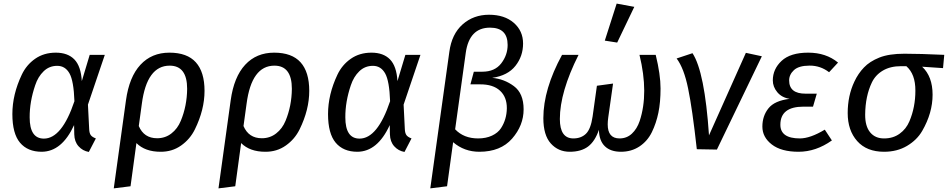

<svg xmlns="http://www.w3.org/2000/svg" viewBox="-20 -832 5272 1068"><path d="M175.8 -357.9Q144.5 -266.1 145 -179.2Q145 -61 224.1 -61Q324.2 -61 394 -269Q390.1 -381.8 366.5 -423.8Q342.8 -465.8 298.3 -465.8Q253.9 -465.8 222.7 -435.5Q191.4 -405.3 175.8 -357.9ZM435.1 -380.9 479 -526.9H563L469.2 -250L476.1 -112.8Q477.1 -91.8 484.6 -80.8Q492.2 -69.8 513.2 -62L474.1 13.2Q439.9 7.3 417 -18.3Q394 -43.9 393.1 -85L392.1 -136.2Q324.2 11.7 211.9 12.2Q133.8 12.2 91.3 -38.3Q48.8 -88.9 48.8 -197.5Q48.8 -306.2 101.1 -416.5Q127 -471.2 175.5 -505.1Q224.1 -539.1 290.5 -539.1Q356.9 -539.1 393.6 -501.5Q430.2 -463.9 435.1 -380.9Z M923.8 -466.8Q796.9 -466.8 769 -254.9L752 -130.9Q780.8 -63 854 -63Q899.4 -63 933.6 -89.8Q967.8 -116.2 985.8 -160.2Q1020 -242.7 1021 -337.9Q1021 -466.8 923.8 -466.8ZM1064 -112.3Q1037.1 -57.6 987.3 -22.5Q937.5 12.7 873 12.2Q787.1 12.2 738.8 -36.1L706.1 204.1L612.8 215.8L680.7 -273.9Q698.7 -404.3 761.2 -471.7Q823.7 -539.1 922.4 -539.1Q1021 -539.1 1069.3 -485.4Q1117.7 -431.6 1117.7 -326.7Q1117.7 -221.7 1064 -112.3Z M1506.3 -466.8Q1379.4 -466.8 1351.6 -254.9L1334.5 -130.9Q1363.3 -63 1436.5 -63Q1481.9 -63 1516.1 -89.8Q1550.3 -116.2 1568.4 -160.2Q1602.5 -242.7 1603.5 -337.9Q1603.5 -466.8 1506.3 -466.8ZM1646.5 -112.3Q1619.6 -57.6 1569.8 -22.5Q1520 12.7 1455.6 12.2Q1369.6 12.2 1321.3 -36.1L1288.6 204.1L1195.3 215.8L1263.2 -273.9Q1281.2 -404.3 1343.8 -471.7Q1406.2 -539.1 1504.9 -539.1Q1603.5 -539.1 1651.9 -485.4Q1700.2 -431.6 1700.2 -326.7Q1700.2 -221.7 1646.5 -112.3Z M1931.6 -357.9Q1900.4 -266.1 1900.9 -179.2Q1900.9 -61 1980 -61Q2080.1 -61 2149.9 -269Q2146 -381.8 2122.3 -423.8Q2098.6 -465.8 2054.2 -465.8Q2009.8 -465.8 1978.5 -435.5Q1947.3 -405.3 1931.6 -357.9ZM2190.9 -380.9 2234.9 -526.9H2318.8L2225.1 -250L2231.9 -112.8Q2232.9 -91.8 2240.5 -80.8Q2248 -69.8 2269 -62L2230 13.2Q2195.8 7.3 2172.9 -18.3Q2149.9 -43.9 2148.9 -85L2147.9 -136.2Q2080.1 11.7 1967.8 12.2Q1889.6 12.2 1847.2 -38.3Q1804.7 -88.9 1804.7 -197.5Q1804.7 -306.2 1856.9 -416.5Q1882.8 -471.2 1931.4 -505.1Q1980 -539.1 2046.4 -539.1Q2112.8 -539.1 2149.4 -501.5Q2186 -463.9 2190.9 -380.9Z M2705.6 -678.2Q2590.3 -678.2 2570.8 -538.1L2511.7 -112.8Q2559.6 -62 2639.6 -62Q2683.6 -62 2716.8 -77.6Q2750 -93.3 2766.6 -118.7Q2798.3 -167 2799.3 -229.5Q2799.8 -292 2761.2 -327.6Q2722.7 -363.3 2649.9 -362.8H2596.7L2615.7 -433.1H2662.6Q2732.4 -433.1 2768.1 -479.5Q2803.7 -525.9 2803.7 -582Q2803.7 -678.2 2705.6 -678.2ZM2700.2 -750Q2786.1 -750 2837.9 -705.1Q2889.6 -660.2 2889.6 -589.8Q2889.6 -519.5 2847.2 -465.8Q2804.7 -411.6 2717.8 -398.9Q2784.2 -393.1 2838.4 -353Q2892.6 -313 2892.6 -223.6Q2892.6 -134.3 2828.6 -61Q2764.6 12.2 2646.5 12.2Q2562.5 12.2 2500.5 -41L2466.8 204.1L2373.5 215.8L2479.5 -543.9Q2492.7 -642.6 2553.2 -696.3Q2613.8 -750 2700.2 -750Z M3311.5 -109.9Q3289.6 -45.9 3251 -16.8Q3212.4 12.2 3148.9 12.2Q3085.4 12.2 3043.9 -33.9Q3002.4 -80.1 3002.4 -174.8Q3002.4 -335.9 3106.4 -526.9H3198.2Q3094.2 -319.8 3094.2 -169.9Q3094.2 -62 3169.4 -62Q3212.4 -62 3239.3 -87.9Q3266.1 -113.8 3276.4 -184.1L3300.3 -355L3390.1 -367.2L3363.3 -178.2Q3360.4 -157.2 3360.4 -140.1Q3360.4 -62 3426.3 -62Q3466.3 -62 3494.9 -88.6Q3523.4 -115.2 3538.1 -158.7Q3589.4 -313 3537.1 -526.9H3627.4Q3654.3 -417 3654.3 -340.1Q3654.3 -263.2 3642.3 -205.1Q3630.4 -147 3606 -96.9Q3581.5 -46.9 3536.9 -17.3Q3492.2 12.2 3434.1 12.2Q3376 12.2 3344.2 -18.8Q3312.5 -49.8 3311.5 -109.9ZM3508.3 -793.9 3413.1 -595.2 3344.2 -606 3410.2 -812Z M3743.7 -506.8 3832 -536.1Q3899.9 -433.1 3923.8 -79.1L4128.9 -538.1L4217.8 -519L3967.8 0L3856 -2Q3831.1 -227.1 3807.6 -339.8Q3784.7 -452.6 3743.7 -506.8Z M4320.8 -138.2Q4320.8 -62 4429.2 -62Q4486.8 -62 4567.9 -110.8L4607.4 -50.8Q4518.6 12.2 4422.1 12.2Q4325.7 12.2 4273.2 -28.3Q4220.7 -68.8 4220.7 -127.9Q4220.7 -187 4254.6 -229.5Q4288.6 -272 4372.6 -282.2Q4328.6 -289.1 4303.7 -319.1Q4278.8 -349.1 4278.8 -384.8Q4278.8 -447.8 4327.6 -493.4Q4376.5 -539.1 4475.6 -539.1Q4574.7 -539.1 4641.6 -483.9L4591.8 -430.2Q4543.9 -467.3 4483.4 -467Q4422.9 -466.8 4396.2 -441.9Q4369.6 -417 4369.6 -384.8Q4369.6 -310.5 4461.4 -311H4523.4L4502.4 -238.8H4449.7Q4320.8 -238.8 4320.8 -138.2Z M4991.7 -463.9Q4932.6 -463.9 4891.1 -439.5Q4849.6 -415 4829.6 -373Q4793.5 -297.4 4792.5 -194.8Q4792 -129.9 4820.3 -95.7Q4848.6 -61.5 4898.4 -62Q4948.2 -62 4984.4 -88.4Q5020.5 -114.3 5038.6 -157.2Q5071.8 -235.4 5071.8 -327.6Q5072.3 -419.9 5021.5 -463.9ZM5232.4 -526.9 5225.6 -453.1 5109.4 -460.9Q5167.5 -406.7 5167.5 -305.2Q5167.5 -203.6 5109.9 -104Q5080.6 -53.2 5025.4 -20.5Q4970.2 12.2 4897.5 12.2Q4800.8 12.2 4748 -47.4Q4695.3 -106.9 4695.3 -203.1Q4695.3 -299.3 4732.4 -377.9Q4753.4 -422.9 4785.6 -456.5Q4817.4 -490.2 4871.1 -511.7Q4924.8 -533.2 5010.7 -533.2Q5096.7 -533.2 5232.4 -526.9Z"/></svg>

Font: FiraSans-Italic
Style: Italic
Weight: 400
Italic angle: -8°
Designer: Carrois Corporate & Edenspiekermann AG
Foundry: Carrois Corporate GbR & Edenspiekermann AG
Version: Version 3.106;PS 003.106;hotconv 1.0.70;makeotf.lib2.5.58329